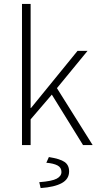

<svg xmlns="http://www.w3.org/2000/svg" viewBox="-20 -739 504 978"><path d="M92 0V-719H136V-189H138L375 -480H426L270 -290L452 0H403L244 -257L136 -131V0ZM187 219 180 189Q245 184 269 171Q293 158 293 137Q293 114 272.5 103.5Q252 93 216 90L229 61Q286 70 309 86Q332 102 332 134Q332 173 295 193.5Q258 214 187 219Z"/></svg>

Font: Source Sans 3 ExtraLight Light
Style: Regular
Weight: 300
Version: Version 3.052;hotconv 1.1.0;makeotfexe 2.6.0